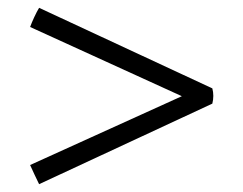

<svg xmlns="http://www.w3.org/2000/svg" viewBox="-20 -484 621 491"><path d="M80 -464 523 -258Q528 -239 523 -219L80 -13Q75 -23 68.5 -37Q62 -51 57 -62L445 -238L57 -415Q61 -426 67.5 -440Q74 -454 80 -464Z"/></svg>

Font: Tiro Devanagari Sanskrit
Style: Italic
Weight: 400
Italic angle: -11°
Designer: Devanagari: John Hudson & Fiona Ross, assisted by Paul Hanslow. Latin: John Hudson with Paul Hanslow, assisted by Kaja S
Foundry: Tiro Typeworks Ltd.
Version: Version 1.52